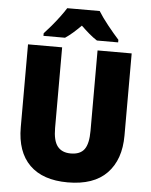

<svg xmlns="http://www.w3.org/2000/svg" viewBox="-61 -977 817 1037"><g transform="rotate(5 347.5 -458.5)"><path d="M629 -269Q629 -138 557.5 -64Q486 10 345 10Q210 10 138.5 -60.5Q67 -131 67 -265V-714H252V-277Q252 -208 276 -177.5Q300 -147 348 -147Q399 -147 421.5 -177.5Q444 -208 444 -278V-714H629ZM437 -927Q458 -893 490.5 -852.5Q523 -812 551 -781V-767H436Q414 -781 393 -799Q372 -817 348 -840Q324 -816 304 -798.5Q284 -781 263 -767H146V-781Q163 -799 185 -825Q207 -851 227.5 -878.5Q248 -906 261 -927Z"/></g></svg>

Font: Noto Sans Ethiopic SemiCondensed Black
Style: Regular
Weight: 900
Width: 4
Designer: Monotype Design Team
Foundry: Monotype Imaging Inc.
Version: Version 2.102; ttfautohint (v1.8.4.7-5d5b)